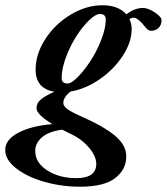

<svg xmlns="http://www.w3.org/2000/svg" viewBox="-97 -458 635 731"><path d="M207.5 252.9Q138.2 252.9 72.5 234.4Q6.8 215.8 -35.2 183.1Q-77.1 150.4 -77.1 113.3Q-77.1 73.2 -26.9 47.1Q23.4 21 102.5 14.6Q42 -22.5 42 -45.9Q42 -64.9 57.4 -78.4Q72.8 -91.8 109.9 -108.9Q38.6 -120.6 38.6 -192.9Q38.6 -252.4 75.7 -309.6Q112.8 -366.7 172.1 -402.3Q231.4 -438 293 -438Q353.5 -438 384.3 -403.3Q415 -427.7 447.3 -427.7Q462.4 -427.7 480.7 -417.7Q499 -407.7 510.7 -395.5Q518.1 -388.2 518.1 -381.8Q518.1 -363.8 507.3 -352.3Q496.6 -340.8 478.5 -340.8Q467.8 -340.8 459 -351.6Q428.7 -390.6 411.6 -390.6Q403.3 -390.6 396 -384.8Q404.3 -368.2 404.3 -347.2Q404.3 -297.4 370.1 -245.1Q335.9 -192.9 281.7 -155.8Q227.5 -118.7 170.9 -109.4Q144 -86.9 144 -66.4Q144 -53.7 160.6 -42Q177.2 -30.3 209.5 -16.1Q296.4 22 340.1 58.1Q383.8 94.2 383.8 137.7Q383.8 187.5 341.3 220.2Q298.8 252.9 207.5 252.9ZM160.2 -140.1Q175.3 -140.1 200.2 -165.8Q225.1 -191.4 248.5 -227.5Q272 -263.7 288.8 -307.4Q305.7 -351.1 305.7 -383.3Q305.7 -404.8 283.7 -404.8Q267.1 -404.8 241.9 -380.4Q216.8 -356 193.8 -320.3Q170.9 -284.7 154.3 -240.5Q137.7 -196.3 137.7 -161.1Q137.7 -140.1 160.2 -140.1ZM37.1 116.7Q37.1 161.6 83 190.9Q128.9 220.2 193.4 220.2Q269.5 220.2 269.5 166Q269.5 136.7 241.7 104Q213.9 71.3 173.8 52.7L139.6 35.6Q86.9 43 62 65.4Q37.1 87.9 37.1 116.7Z"/></svg>

Font: Elstob 14pt
Style: Bold Italic
Weight: 700
Italic angle: -20°
Designer: Peter S. Baker
Version: Version 1.015